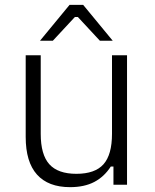

<svg xmlns="http://www.w3.org/2000/svg" viewBox="-20 -762 638 792"><path d="M269 10Q179 10 132.5 -42Q86 -94 86 -197V-534H148V-210Q148 -124 183.5 -84.5Q219 -45 295 -45Q372 -45 407 -84.5Q442 -124 442 -210V-534H504V0H448V-75H437Q410 -33 369 -11.5Q328 10 269 10ZM145 -594 267 -742H323L445 -594H392L301 -692H289L198 -594Z"/></svg>

Font: Mozilla Text ExtraLight
Style: Regular
Weight: 200
Designer: Studio DRAMA
Foundry: Studio DRAMA
Version: Version 1.000